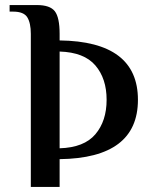

<svg xmlns="http://www.w3.org/2000/svg" viewBox="-20 -710 587 760"><path d="M102 30V-576Q102 -619 88 -641.5Q74 -664 32 -664H18V-690H126Q178 -690 197 -665.5Q216 -641 216 -576V-550Q526 -546 526 -315Q526 -84 216 -80V30ZM216 -123Q313 -126 357.5 -178.5Q402 -231 402 -315Q402 -399 357.5 -451Q313 -503 216 -506Z"/></svg>

Font: El Messiri SemiBold
Style: Regular
Weight: 600
Designer: Mohamed Gaber
Foundry: Kief Type Foundry
Version: Version 2.020; ttfautohint (v1.8.3)